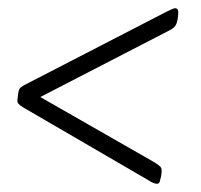

<svg xmlns="http://www.w3.org/2000/svg" viewBox="-20 -460 489 467"><path d="M406 -440Q416 -440 413 -421L412 -413Q410 -402 406 -396.5Q402 -391 390 -385L78 -224L356 -65Q367 -58 370.5 -54Q374 -50 373 -40L372 -32Q370 -23 368.5 -18Q367 -13 361 -13Q358 -13 352 -15.5Q346 -18 342 -21L36 -199Q28 -204 24.5 -208Q21 -212 23 -222L24 -231Q25 -240 27.5 -244Q30 -248 39 -253L386 -432Q402 -440 406 -440Z"/></svg>

Font: Asap Condensed Condensed ExtraLight
Style: Italic
Weight: 200
Width: 3
Italic angle: -6°
Designer: Pablo Cosgaya
Foundry: Omnibus-Type
Version: Version 3.001; ttfautohint (v1.8.4.7-5d5b)